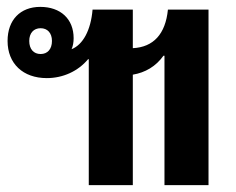

<svg xmlns="http://www.w3.org/2000/svg" viewBox="-20 -538 685 558"><path d="M238 0H366V-321C402 -327 433 -345 455 -376H458V0H586V-510H468C461 -439 426 -401 366 -398V-510H249C244 -450 221 -408 188 -395C192 -404 194 -415 194 -427C194 -483 156 -518 97 -518C39 -518 2 -480 2 -419C2 -353 47 -311 116 -311C163 -311 207 -331 236 -366H238ZM98 -381C78 -381 65 -395 65 -419C65 -442 78 -456 98 -456C118 -456 131 -442 131 -419C131 -395 118 -381 98 -381Z"/></svg>

Font: Noto Sans Thai Looped UI Narrow
Style: Bold
Weight: 700
Width: 4
Designer: Cadson Demak Team
Foundry: Cadson Demak Co., Ltd.
Version: Version 1.000